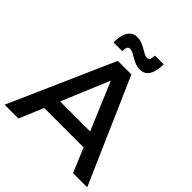

<svg xmlns="http://www.w3.org/2000/svg" viewBox="-236 -1051 1210 1210"><g transform="rotate(45 369.0 -446.5)"><path d="M310 -700H431L737 0H611L367 -581L124 0H1ZM155 -262H574V-162H155ZM530 -889Q530 -856 522.5 -826Q515 -796 497 -777.5Q479 -759 446 -759Q425 -759 405.5 -766.5Q386 -774 369 -784Q352 -794 338 -801.5Q324 -809 313 -809Q296 -809 291 -795.5Q286 -782 286 -763H208Q208 -797 215.5 -826.5Q223 -856 241.5 -874.5Q260 -893 292 -893Q313 -893 332.5 -885.5Q352 -878 369 -868Q386 -858 400 -850.5Q414 -843 425 -843Q442 -843 447 -856.5Q452 -870 452 -889Z"/></g></svg>

Font: Alexandria
Style: Regular
Weight: 400
Designer: Mohamed Gaber
Foundry: Kief Type Foundry
Version: Version 5.100